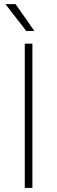

<svg xmlns="http://www.w3.org/2000/svg" viewBox="-20 -926 282 946"><path d="M139.6 -710.9V0H102.1V-710.9ZM56.6 -905.8 149.4 -773.4H109.4L6.8 -905.8Z"/></svg>

Font: Roboto Condensed ExtraLight
Style: Regular
Weight: 250
Designer: Christian Robertson
Foundry: Google
Version: Version 3.008; 2023